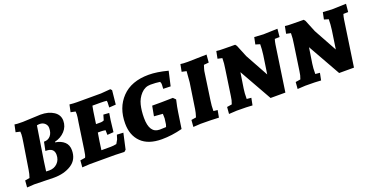

<svg xmlns="http://www.w3.org/2000/svg" viewBox="-27 -1090 3177 1644"><g transform="rotate(-20 1561.5 -268.0)"><path d="M177 -536 340 -543Q412 -543 459 -512Q506 -481 506 -427.5Q506 -374 469.5 -334.5Q433 -295 377 -282L376 -277Q428 -269 458.5 -241Q489 -213 489 -165Q489 -80 424 -38Q359 4 264 4Q264 4 86 0L19 4L24 -58L66 -65Q70 -74 76 -98.5Q82 -123 83 -134L120 -366Q129 -422 129 -440.5Q129 -459 128 -465L88 -474L102 -540Q115 -536 177 -536ZM248 -68Q293 -68 322.5 -97.5Q352 -127 352 -173Q352 -236 279 -236H273L289 -315H293Q328 -315 349.5 -340.5Q371 -366 371 -411Q371 -435 352.5 -452.5Q334 -470 305 -470Q294 -470 280 -467L231 -157Q221 -89 219 -69Q231 -68 248 -68Z M784 -463Q775 -418 775 -414L759 -304H805Q816 -304 832 -311L846 -359L898 -355Q890 -307 888 -292L876 -188L819 -184L818 -227Q794 -231 778 -231H766Q749 -232 749 -231L737 -157L726 -78H811Q836 -78 864 -84Q874 -99 884 -119Q891 -139 896 -158L954 -155L922 -11L906 3Q837 0 821 0H590L522 4L527 -58L572 -65Q582 -80 589 -134L623 -366Q633 -422 633 -440.5Q633 -459 632 -465L589 -474L603 -540Q636 -536 670 -536H889L976 -543L988 -530L975 -403L914 -399L916 -446Q915 -447 915 -452.5Q915 -458 914 -460Q893 -463 856 -463Z M1326 -547Q1400 -547 1500 -521L1470 -389L1403 -391L1405 -428Q1407 -437 1399 -456Q1362 -462 1312 -462Q1262 -462 1225.5 -423Q1189 -384 1176 -331Q1163 -278 1163 -213Q1163 -73 1256 -73Q1274 -73 1314 -75Q1319 -88 1321 -97L1328 -149L1327 -191L1248 -197L1265 -288H1348L1454 -290L1476 -268Q1460 -199 1455 -161L1433 -14Q1337 11 1246 11Q1123 11 1059 -52Q995 -115 995 -223Q995 -367 1081.5 -457Q1168 -547 1326 -547Z M1852 -540 1846 -469 1801 -465Q1788 -426 1786 -414L1749 -157Q1742 -115 1742 -65L1779 -61L1767 4Q1700 0 1601 0L1534 4L1539 -58L1583 -65Q1596 -105 1600 -134L1635 -366Q1636 -373 1643 -465L1601 -474L1614 -540Q1635 -536 1681 -536Z M2498 -540 2491 -467 2447 -466Q2440 -444 2436 -418L2375 -3H2240L2073 -299L2051 -157Q2045 -121 2045 -65L2086 -61L2073 4Q2030 0 1931 0L1859 4L1864 -58L1909 -65Q1922 -98 1926 -134L1960 -366Q1969 -418 1969 -465L1928 -474L1941 -540Q1961 -536 2009 -536L2111 -535L2122 -521Q2159 -428 2167 -411L2282 -202L2307 -370Q2314 -422 2314 -466L2274 -478L2287 -541L2368 -536Z M3123 -540 3116 -467 3072 -466Q3065 -444 3061 -418L3000 -3H2865L2698 -299L2676 -157Q2670 -121 2670 -65L2711 -61L2698 4Q2655 0 2556 0L2484 4L2489 -58L2534 -65Q2547 -98 2551 -134L2585 -366Q2594 -418 2594 -465L2553 -474L2566 -540Q2586 -536 2634 -536L2736 -535L2747 -521Q2784 -428 2792 -411L2907 -202L2932 -370Q2939 -422 2939 -466L2899 -478L2912 -541L2993 -536Z"/></g></svg>

Font: Andada SC
Style: Bold Italic
Weight: 700
Italic angle: -8.29999°
Designer: Carolina Giovagnoli
Foundry: Carolina Giovagnoli
Version: Version 1.003